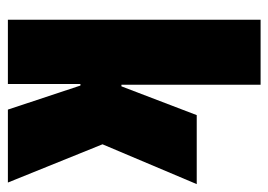

<svg xmlns="http://www.w3.org/2000/svg" viewBox="-117 -564 681 487"><g transform="rotate(90 223.5 -320.5)"><path d="M443 0H258L197 -184H193V0H30V-641H195V-288H199L272 -479H447L346 -240Z"/></g></svg>

Font: Passion One
Style: Regular
Weight: 400
Designer: Alejandro Lo Celso
Foundry: Fontstage
Version: Version 1.001